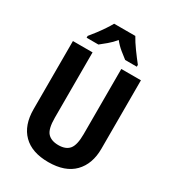

<svg xmlns="http://www.w3.org/2000/svg" viewBox="-221 -1055 1070 1186"><g transform="rotate(30 313.5 -462.0)"><path d="M556 -226Q556 -117 494 -53.5Q432 10 312 10Q195 10 133 -52Q71 -114 71 -228V-714H211V-248Q211 -168 237 -140Q263 -112 314 -112Q367 -112 391.5 -142Q416 -172 416 -249V-714H556ZM389 -934Q407 -901 436 -861Q465 -821 492 -787V-774H409Q389 -789 362 -811Q335 -833 313 -861Q290 -833 263 -810.5Q236 -788 218 -774H134V-787Q150 -806 170.5 -833Q191 -860 209 -887Q227 -914 238 -934Z"/></g></svg>

Font: Noto Sans Sinhala UI Condensed
Style: Bold
Weight: 700
Width: 3
Designer: Jelle Bosma - Monotype Design Team
Foundry: Monotype Imaging Inc.
Version: Version 2.006; ttfautohint (v1.8.4.7-5d5b)